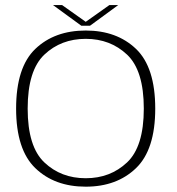

<svg xmlns="http://www.w3.org/2000/svg" viewBox="-20 -714 683 739"><path d="M310 4.5Q429.5 4.5 503.5 -66.8Q577.5 -138 577.5 -296Q577.5 -455 503.5 -525.8Q429.5 -596.5 310 -596.5Q190 -596.5 116 -525.8Q42 -455 42 -296Q42 -138 116 -66.8Q190 4.5 310 4.5ZM310 -28Q215 -28 150.8 -88.8Q86.5 -149.5 86.5 -296Q86.5 -443 150.8 -503.8Q215 -564.5 310 -564.5Q404.5 -564.5 469 -503.8Q533.5 -443 533.5 -296Q533.5 -149.5 469 -88.8Q404.5 -28 310 -28ZM293 -615H326.5L435 -694.5H401L310 -630L219 -694.5H184Z"/></svg>

Font: Anybody SemiExpanded ExtraLight
Style: Regular
Weight: 250
Width: 6
Version: Version 1.113;gftools[0.9.25]